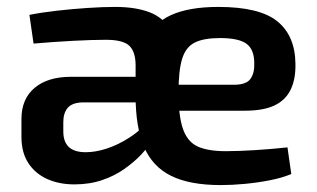

<svg xmlns="http://www.w3.org/2000/svg" viewBox="-20 -523 915 555"><path d="M611 -503Q730 -503 781.5 -461.5Q833 -420 834 -339Q835 -294 820 -263.5Q805 -233 773 -218Q741 -203 688 -203H419V-278H656Q692 -278 704 -295Q716 -312 715 -340Q715 -380 692.5 -396.5Q670 -413 616 -413Q569 -413 543 -400Q517 -387 506.5 -353Q496 -319 496 -255Q496 -187 509 -150Q522 -113 551.5 -99.5Q581 -86 633 -86Q669 -86 717 -89Q765 -92 811 -97L822 -20Q796 -9 760.5 -2Q725 5 688 8.5Q651 12 618 12Q529 12 475 -14.5Q421 -41 396.5 -98Q372 -155 372 -245Q372 -342 396.5 -398.5Q421 -455 473.5 -479Q526 -503 611 -503ZM443 -301 442 -227H218Q188 -226 175.5 -211Q163 -196 163 -170V-143Q163 -113 179 -98Q195 -83 228 -83Q256 -83 288.5 -93.5Q321 -104 354.5 -125.5Q388 -147 414 -178L417 -111Q407 -96 387.5 -75.5Q368 -55 340 -35Q312 -15 275.5 -2.5Q239 10 195 10Q151 10 116.5 -5.5Q82 -21 62 -51.5Q42 -82 42 -127V-179Q42 -237 80 -269Q118 -301 185 -301ZM313 -503Q372 -503 412.5 -487.5Q453 -472 473.5 -435Q494 -398 494 -333V-236H372V-334Q372 -373 354 -390.5Q336 -408 286 -408Q248 -408 191 -405Q134 -402 77 -397L65 -480Q100 -487 144 -492Q188 -497 232.5 -500Q277 -503 313 -503Z"/></svg>

Font: Exo 2 SemiBold
Style: Regular
Weight: 600
Designer: Natanael Gama
Foundry: Natanael Gama
Version: Version 2.010